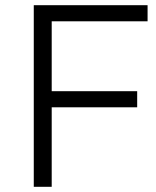

<svg xmlns="http://www.w3.org/2000/svg" viewBox="-20 -719 600 739"><path d="M110 -699H548V-637H179V-368H508V-306H179V0H110Z"/></svg>

Font: TypoPRO Montserrat
Style: Regular
Weight: 300
Designer: Julieta Ulanovsky
Foundry: Julieta Ulanovsky
Version: Version 6.001